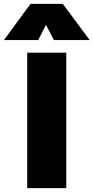

<svg xmlns="http://www.w3.org/2000/svg" viewBox="-64 -972 483 992"><path d="M76.5 0V-700H278.5V0ZM-43.5 -765 93.5 -952H260.5L399.5 -765H214.5L173.5 -844L133.5 -765Z"/></svg>

Font: Geologica Black
Style: Regular
Weight: 900
Designer: Sindre Bremnes, Frode Helland
Foundry: Monokrom Skriftforlag AS
Version: Version 1.010;gftools[0.9.28]